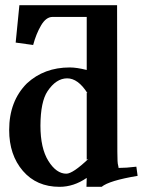

<svg xmlns="http://www.w3.org/2000/svg" viewBox="-20 -703 547 735"><path d="M312 -91.8V-348.1L314.9 -346.2Q278.8 -403.3 236.8 -403.1Q194.8 -402.8 162.1 -354Q135.3 -314 134.8 -222.2Q134.8 -135.3 165.3 -86.7Q195.8 -38.1 233.9 -38.1Q258.8 -38.1 318.8 -95.2ZM428.2 -683.1 429.2 -122.1Q429.2 -78.1 432.1 -70.8Q435.1 -59.6 433.1 -60.1Q462.9 -60.1 502 -64.9L506.8 -29.8Q397.9 -11.7 369.1 12.2H311L312 -22Q262.2 12.2 208 12.2Q120.1 12.2 67.6 -48.8Q15.1 -109.9 15.1 -205.1Q15.1 -315.9 83 -383.8Q148.9 -444.8 247.1 -444.8Q273.9 -444.8 312 -435.1V-638.2H181.2Q156.2 -638.2 137.2 -605.7Q118.2 -573.2 106.9 -530.8L40 -540L54.2 -683.1Z"/></svg>

Font: Linux Libertine
Style: Semibold
Weight: 600
Designer: Philipp H. Poll
Foundry: Philipp H. Poll
Version: Version 5.1.2 ; ttfautohint (v0.9)